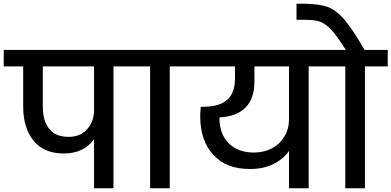

<svg xmlns="http://www.w3.org/2000/svg" viewBox="-44 -1007 2094 1027"><path d="M685 -740C685 -740 -24 -740 -24 -740C-24 -740 -24 -652 -24 -652C-24 -652 80 -652 80 -652C80 -652 80 -437 80 -437C80 -437 80 -437 80 -437C80 -360 99 -299 136 -254C173 -209 226 -186 297 -186C297 -186 297 -186 297 -186C334 -186 366 -193 393 -206C420 -219 442 -238 459 -262C459 -262 459 0 459 0C459 0 563 0 563 0C563 0 563 -652 563 -652C563 -652 685 -652 685 -652C685 -652 685 -740 685 -740ZM459 -419C459 -419 459 -419 459 -419C459 -378 447 -344 423 -317C399 -289 366 -275 323 -275C323 -275 323 -275 323 -275C276 -275 242 -289 219 -318C196 -347 185 -386 185 -437C185 -437 185 -652 185 -652C185 -652 459 -652 459 -652C459 -652 459 -419 459 -419Z M864 0C864 0 864 -652 864 -652C864 -652 986 -652 986 -652C986 -652 986 -740 986 -740C986 -740 637 -740 637 -740C637 -740 637 -652 637 -652C637 -652 759 -652 759 -652C759 -652 759 0 759 0C759 0 864 0 864 0Z M1729 -740C1729 -740 938 -740 938 -740C938 -740 938 -652 938 -652C938 -652 1213 -652 1213 -652C1213 -652 1213 -590 1213 -590C1213 -590 1213 -590 1213 -590C1213 -536 1199 -497 1171 -473C1143 -448 1100 -436 1043 -436C1043 -436 1030 -436 1030 -436C1030 -436 1030 -436 1030 -436C1028 -419 1027 -402 1027 -385C1027 -385 1027 -385 1027 -385C1027 -298 1050 -230 1097 -179C1143 -128 1208 -103 1293 -103C1293 -103 1293 -103 1293 -103C1342 -103 1384 -112 1419 -130C1454 -147 1482 -171 1502 -200C1502 -200 1502 0 1502 0C1502 0 1607 0 1607 0C1607 0 1607 -652 1607 -652C1607 -652 1729 -652 1729 -652C1729 -652 1729 -740 1729 -740ZM1502 -371C1502 -371 1502 -371 1502 -371C1502 -336 1494 -305 1478 -278C1462 -251 1440 -229 1411 -214C1382 -199 1350 -191 1315 -191C1315 -191 1315 -191 1315 -191C1257 -191 1212 -208 1179 -241C1146 -274 1130 -319 1130 -375C1130 -375 1130 -379 1130 -379C1130 -379 1130 -379 1130 -379C1255 -386 1317 -451 1317 -572C1317 -572 1317 -652 1317 -652C1317 -652 1502 -652 1502 -652C1502 -652 1502 -371 1502 -371Z M1906 -740C1906 -740 1906 -740 1906 -740C1863 -815 1826 -870 1796 -905C1765 -939 1735 -961 1706 -971C1676 -981 1636 -986 1585 -987C1585 -987 1542 -987 1542 -987C1542 -987 1542 -901 1542 -901C1542 -901 1587 -901 1587 -901C1587 -901 1587 -901 1587 -901C1621 -901 1648 -898 1668 -891C1687 -884 1707 -870 1728 -848C1748 -826 1774 -790 1806 -740C1806 -740 1681 -740 1681 -740C1681 -740 1681 -652 1681 -652C1681 -652 1803 -652 1803 -652C1803 -652 1803 0 1803 0C1803 0 1908 0 1908 0C1908 0 1908 -652 1908 -652C1908 -652 2030 -652 2030 -652C2030 -652 2030 -740 2030 -740C2030 -740 1906 -740 1906 -740Z"/></svg>

Font: Girnar Poppins
Style: Medium
Weight: 500
Designer: Ninad Kale (Devanagari), Jonny Pinhorn (Latin)
Foundry: Indian Type Foundry
Version: ""